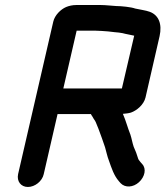

<svg xmlns="http://www.w3.org/2000/svg" viewBox="-20 -700 659 764"><path d="M382 -680H283C269 -680 255 -677 243 -672C222 -663 198 -640 192 -614L52 -7C46 21 63 44 91 44C119 44 148 21 154 -7L209 -246H342C343 -243 344 -241 346 -239L353 -227C357 -222 359 -218 361 -214L372 -187C383 -159 388 -142 398 -114C403 -97 407 -77 413 -62C424 -31 433 -2 453 21L460 29C478 48 510 46 533 25C557 3 563 -29 546 -47L539 -55L532 -64L530 -68C525 -85 519 -101 512 -116C507 -130 504 -149 499 -164C487 -194 482 -217 469 -247C480 -248 491 -249 501 -252C524 -260 552 -283 559 -312L615 -556C626 -605 611 -640 576 -653C560 -659 535 -662 518 -666C502 -672 462 -676 442 -676C423 -677 401 -680 382 -680ZM232 -348 285 -578H358C375 -578 394 -576 410 -575L436 -572C449 -571 458 -570 468 -568C482 -564 498 -562 514 -558L465 -348Z"/></svg>

Font: Electronic
Style: UltBlkIt
Weight: 500
Version: Version 1.011